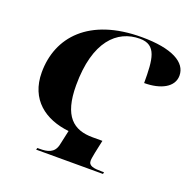

<svg xmlns="http://www.w3.org/2000/svg" viewBox="-128 -859 991 988"><g transform="rotate(20 367.0 -365.0)"><path d="M171 0H537L539 -10H526C484 -10 454 -14 454 -42C454 -54 457 -66 461 -89L476 -159H422C317 -159 251 -212 251 -382C251 -622 354 -719 478 -719C570 -719 576 -642 576 -512C665 -512 734 -546 734 -610C734 -682 652 -730 484 -730C197 -730 62 -577 62 -384C62 -235 164 -161 295 -147L277 -65C266 -17 228 -10 187 -10H174Z"/></g></svg>

Font: Noto Serif Display ExtraBold
Style: Italic
Weight: 800
Italic angle: -12°
Designer: Monotype Design Team
Foundry: Monotype Imaging Inc.
Version: Version 2.009